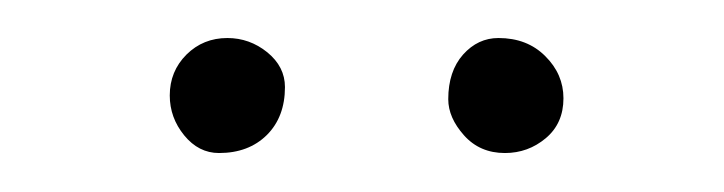

<svg xmlns="http://www.w3.org/2000/svg" viewBox="-20 -643 381 101"><path d="M276.4 -591.3Q276.4 -578.1 267.1 -570.3Q257.8 -562.5 245.6 -562.5Q232.4 -562.5 224.1 -571.8Q215.8 -581.1 215.8 -590.8Q215.8 -605.5 223.6 -614.3Q231.4 -623 242.2 -623Q257.3 -623 266.8 -613.5Q276.4 -604 276.4 -591.3ZM129.9 -597.2Q129.9 -581.5 120.4 -572Q110.8 -562.5 95.2 -562.5Q84.5 -562.5 76.9 -571.8Q69.3 -581.1 69.3 -592.8Q69.3 -605.5 78.1 -614.3Q86.9 -623 99.6 -623Q111.3 -623 120.6 -615.5Q129.9 -607.9 129.9 -597.2Z"/></svg>

Font: Mikhak Thin
Style: Regular
Weight: 100
Designer: Amin Abedi
Version: Version 3.3